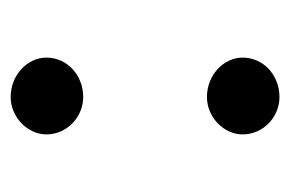

<svg xmlns="http://www.w3.org/2000/svg" viewBox="-112 -408 544 360"><g transform="rotate(90 160.0 -228.0)"><path d="M162 -344C199 -344 232 -375 232 -411C232 -450 199 -480 162 -480C121 -480 88 -450 88 -411C88 -375 121 -344 162 -344ZM162 24C199 24 232 -7 232 -43C232 -82 199 -112 162 -112C121 -112 88 -82 88 -43C88 -7 121 24 162 24Z"/></g></svg>

Font: Dongle
Style: Regular
Weight: 400
Designer: Yanghee Ryu
Foundry: Yanghee Ryu
Version: Version 2.000